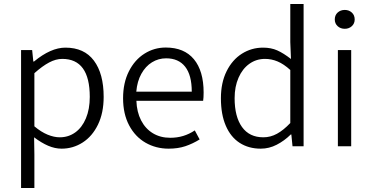

<svg xmlns="http://www.w3.org/2000/svg" viewBox="-20 -735 1872 965"><path d="M152.8 210H85.9V-483.4H141.6L147.5 -425.8H150.9Q235.4 -495.6 308.6 -495.6Q403.3 -495.6 452.1 -430.2Q501 -364.7 501 -248Q501 -167.5 472.4 -108.6Q443.8 -49.8 395.5 -18.8Q347.2 12.2 289.6 12.2Q256.3 12.2 222.2 -2.4Q188 -17.1 151.4 -44.9L152.8 41.5ZM431.2 -248Q431.2 -439 293 -439Q260.7 -439 227.1 -421.1Q193.4 -403.3 152.8 -367.2V-100.1Q187 -71.3 219.5 -58.1Q252 -44.9 280.3 -44.9Q324.2 -44.9 358.4 -69.6Q392.6 -94.2 411.9 -140.4Q431.2 -186.5 431.2 -248Z M1003.4 -270Q1003.4 -243.7 1001 -228.5H665.5Q667.5 -171.9 689.2 -129.9Q710.9 -87.9 748.5 -65.2Q786.1 -42.5 835.4 -42.5Q870.6 -42.5 900.9 -51.8Q931.2 -61 959 -79.6L983.4 -34.2Q948.7 -12.7 911.6 -0.2Q874.5 12.2 827.6 12.2Q763.7 12.2 711.4 -17.8Q659.2 -47.9 628.9 -105.2Q598.6 -162.6 598.6 -241.2Q598.6 -318.8 627.9 -376.7Q657.2 -434.6 706.1 -465.3Q754.9 -496.1 813 -496.1Q905.8 -496.1 954.6 -437.3Q1003.4 -378.4 1003.4 -270ZM814.9 -441.9Q776.4 -441.9 743.9 -421.9Q711.4 -401.9 690.4 -364Q669.4 -326.2 665 -274.4H943.8Q943.8 -357.4 910.6 -399.7Q877.4 -441.9 814.9 -441.9Z M1442.4 -438.5 1439 -523.4V-714.8H1505.9V0H1450.2L1444.3 -59.1H1441.4Q1409.2 -27.3 1370.8 -7.6Q1332.5 12.2 1290.5 12.2Q1230 12.2 1184.8 -16.8Q1139.6 -45.9 1115 -102.8Q1090.3 -159.7 1090.3 -241.2Q1090.3 -319.3 1118.9 -377Q1147.5 -434.6 1195.8 -465.1Q1244.1 -495.6 1302.2 -495.6Q1342.3 -495.6 1373.5 -481.7Q1404.8 -467.8 1442.4 -438.5ZM1439 -116.7V-383.3Q1406.2 -413.1 1375.5 -426Q1344.7 -439 1312 -439Q1268.1 -439 1233.4 -414.3Q1198.7 -389.6 1179 -344.7Q1159.2 -299.8 1159.2 -241.7Q1159.2 -148.4 1196.3 -96.7Q1233.4 -44.9 1303.7 -44.9Q1339.4 -44.9 1372.1 -62.7Q1404.8 -80.6 1439 -116.7Z M1712.9 -685.1Q1733.9 -685.1 1748.3 -671.9Q1762.7 -658.7 1762.7 -637.2Q1762.7 -616.7 1748.3 -603.5Q1733.9 -590.3 1712.9 -590.3Q1691.4 -590.3 1677 -603.5Q1662.6 -616.7 1662.6 -637.2Q1662.6 -658.7 1677 -671.9Q1691.4 -685.1 1712.9 -685.1ZM1745.1 -483.4V0H1678.2V-483.4Z"/></svg>

Font: Varta
Style: Light
Weight: 300
Designer: Joana Correia, Viktoriya Grabowska, Eben Sorkin
Foundry: Sorkin Type
Version: Version 1.002; ttfautohint (v1.3) -l 8 -r 24 -G 200 -x 12 -H